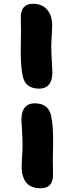

<svg xmlns="http://www.w3.org/2000/svg" viewBox="-20 -838 393 1022"><path d="M189 -366.2Q115.2 -366.2 101.1 -432.1Q92.8 -473.6 91.1 -522.2Q89.4 -570.8 91.1 -618.4Q92.8 -666 90.8 -738.8Q87.4 -817.9 157.2 -817.9Q202.6 -817.9 230.2 -787.4Q257.8 -756.8 257.8 -700.2Q257.8 -685.5 255.4 -647.9Q252.9 -610.4 252.9 -586.9Q252.9 -559.1 255.9 -512.5Q258.8 -465.8 258.8 -452.1Q258.8 -409.7 240.5 -387.9Q222.2 -366.2 189 -366.2ZM195.8 164.1Q95.2 164.1 95.2 45.9Q95.2 31.2 97.7 -6.1Q100.1 -43.5 100.1 -66.9Q100.1 -94.7 97.2 -141.6Q94.2 -188.5 94.2 -202.1Q94.2 -244.6 112.5 -266.4Q130.9 -288.1 164.1 -288.1Q237.8 -288.1 252 -222.2Q260.3 -181.2 262 -132.3Q263.7 -83.5 262 -35.6Q260.3 12.2 262.2 85Q265.6 164.1 195.8 164.1Z"/></svg>

Font: Shantell Sans Irregular
Style: Regular
Weight: 800
Designer: Stephen Nixon, Anya Danilova, Shantell Martin
Foundry: Arrow Type
Version: Version 1.006;[9816181b4]